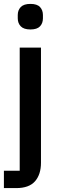

<svg xmlns="http://www.w3.org/2000/svg" viewBox="-23 -764 308 984"><path d="M78 -520H187V70Q187 130 156.5 165Q126 200 60 200H-3V111H78ZM133 -613Q99 -613 83.5 -629Q68 -645 68 -670V-687Q68 -712 83.5 -728Q99 -744 133 -744Q167 -744 182 -728Q197 -712 197 -687V-670Q197 -645 182 -629Q167 -613 133 -613Z"/></svg>

Font: IBM Plex Sans Thai Looped Medium
Style: Regular
Weight: 500
Designer: Mike Abbink, Paul van der Laan, Pieter van Rosmalen, Ben Mitchell, Mark Frömberg
Foundry: Bold Monday
Version: Version 1.1